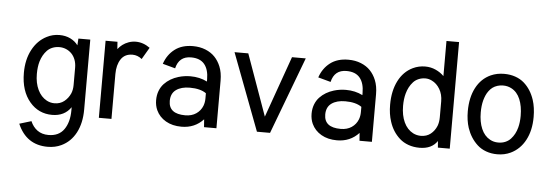

<svg xmlns="http://www.w3.org/2000/svg" viewBox="-56 -887 3625 1282"><g transform="rotate(5 1756.5 -246.0)"><path d="M311.5 -528.3Q352.5 -528.3 384.8 -512.5Q417 -496.6 436 -470.2L439 -515.6H518.6V-46.9Q518.6 43.9 484.6 108.4Q450.7 172.9 388.2 202.6Q347.2 222.2 296.9 222.2Q153.8 222.2 95.2 85L174.8 61Q190.9 99.1 221.2 121.1Q251.5 143.1 295.4 143.1Q365.2 143.1 399.7 94Q434.1 44.9 434.1 -34.7V-55.2Q391.1 7.3 308.1 7.3Q217.3 7.3 158.2 -62Q96.2 -134.8 96.2 -256.3Q96.2 -345.2 131.1 -411.1Q166 -477.1 226.6 -507.8Q266.1 -528.3 311.5 -528.3ZM434.1 -319.8Q434.1 -349.6 424.8 -373.8Q415.5 -397.9 399.2 -414.3Q382.8 -430.7 361.3 -439.5Q340.3 -447.8 318.4 -447.8Q293 -447.8 271.7 -439.2Q250.5 -430.7 235.8 -415.3Q221.2 -399.9 210.9 -381.6Q200.7 -363.3 193.8 -340.8Q183.1 -304.7 183.1 -256.3Q183.1 -195.8 204.6 -150.6Q226.1 -105.5 264.6 -84.5Q289.1 -71.3 316.9 -71.3Q355 -71.3 382.1 -92.8Q409.2 -114.3 423.8 -147.5Q434.1 -172.4 434.1 -204.1Z M871.6 -416.5Q842.8 -439.9 808.6 -439.9Q756.8 -439.9 731.2 -401.1Q705.6 -362.3 705.6 -301.8V-0.5H621.1V-517.1H700.7L704.1 -468.3Q717.3 -485.4 734.6 -498.5Q752 -511.7 775.1 -520Q798.3 -528.3 823.2 -528.3Q873 -528.3 918 -495.6Z M1199.7 -456.1Q1118.7 -456.1 1099.6 -374L1015.1 -397Q1036.1 -459 1084 -495.6Q1131.8 -532.2 1205.6 -532.2Q1252.4 -532.2 1290.3 -516.8Q1328.1 -501.5 1353 -475.3Q1377.9 -449.2 1392.6 -413.1Q1409.2 -373 1409.2 -318.4V0.5H1326.2L1322.3 -51.8Q1264.2 10.7 1175.8 10.7Q1114.3 10.7 1070.1 -14.9Q1025.9 -40.5 1005.4 -85Q991.7 -115.2 991.7 -151.9Q991.7 -185.5 1002.4 -213.6Q1013.2 -241.7 1032.2 -262Q1051.3 -282.2 1075 -296.1Q1098.6 -310.1 1126.5 -318.4Q1165.5 -330.1 1206.5 -330.1Q1269 -330.1 1318.8 -304.7V-319.3Q1318.8 -384.8 1289.6 -420.4Q1260.3 -456.1 1199.7 -456.1ZM1209 -253.9Q1151.9 -253.9 1117.4 -229.2Q1083 -204.6 1083 -154.3Q1083 -67.4 1193.8 -67.4Q1236.8 -67.4 1266.8 -87.6Q1296.9 -107.9 1310.1 -141.6Q1318.8 -164.6 1318.8 -190.9V-226.1Q1280.3 -253.9 1209 -253.9Z M1724.6 -105 1870.6 -516.1H1962.9L1768.6 0H1680.7L1485.4 -516.1H1577.6Z M2241.7 -456.1Q2160.6 -456.1 2141.6 -374L2057.1 -397Q2078.1 -459 2126 -495.6Q2173.8 -532.2 2247.6 -532.2Q2294.4 -532.2 2332.3 -516.8Q2370.1 -501.5 2395 -475.3Q2419.9 -449.2 2434.6 -413.1Q2451.2 -373 2451.2 -318.4V0.5H2368.2L2364.3 -51.8Q2306.2 10.7 2217.8 10.7Q2156.2 10.7 2112.1 -14.9Q2067.9 -40.5 2047.4 -85Q2033.7 -115.2 2033.7 -151.9Q2033.7 -185.5 2044.4 -213.6Q2055.2 -241.7 2074.2 -262Q2093.3 -282.2 2116.9 -296.1Q2140.6 -310.1 2168.5 -318.4Q2207.5 -330.1 2248.5 -330.1Q2311 -330.1 2360.8 -304.7V-319.3Q2360.8 -384.8 2331.5 -420.4Q2302.2 -456.1 2241.7 -456.1ZM2251 -253.9Q2193.8 -253.9 2159.4 -229.2Q2125 -204.6 2125 -154.3Q2125 -67.4 2235.8 -67.4Q2278.8 -67.4 2308.8 -87.6Q2338.9 -107.9 2352.1 -141.6Q2360.8 -164.6 2360.8 -190.9V-226.1Q2322.3 -253.9 2251 -253.9Z M2762.7 -531.7Q2800.3 -531.7 2833 -516.8Q2865.7 -502 2888.7 -478.5V-713.9H2973.1V0.5H2893.6L2890.1 -43.5Q2852.5 12.2 2771.5 12.2Q2731 12.2 2696.8 0Q2662.6 -12.2 2637.9 -34.2Q2613.3 -56.2 2595.7 -83.7Q2578.1 -111.3 2567.4 -145Q2550.8 -194.8 2550.8 -257.3Q2550.8 -350.1 2584.5 -416.7Q2618.2 -483.4 2680.2 -513.2Q2718.8 -531.7 2762.7 -531.7ZM2888.7 -308.6Q2888.7 -356 2867.9 -391.1Q2847.2 -426.3 2813.5 -442.4Q2792.5 -452.6 2771.5 -452.6Q2746.1 -452.6 2724.9 -443.6Q2703.6 -434.6 2689 -418.2Q2674.3 -401.9 2664.3 -382.8Q2654.3 -363.8 2647.9 -340.8Q2637.7 -304.2 2637.7 -257.3Q2637.7 -193.8 2659.2 -147.5Q2680.7 -101.1 2721.2 -80.1Q2745.6 -67.9 2772.9 -67.9Q2811.5 -67.9 2838.4 -89.1Q2865.2 -110.4 2878.9 -144Q2888.7 -169.4 2888.7 -202.6Z M3512.7 -258.8Q3512.7 -168.5 3478 -103.5Q3443.4 -38.6 3380.9 -8.8Q3340.3 10.3 3292 10.3Q3251.5 10.3 3217.3 -2.2Q3183.1 -14.6 3158.4 -37.1Q3133.8 -59.6 3116.2 -87.4Q3098.6 -115.2 3087.4 -148.4Q3071.3 -198.2 3071.3 -258.8Q3071.3 -351.1 3105.5 -416.5Q3139.6 -481.9 3203.1 -510.7Q3243.7 -528.8 3292 -528.8Q3333 -528.8 3367.2 -516.8Q3401.4 -504.9 3426 -483.2Q3450.7 -461.4 3468 -433.8Q3485.4 -406.2 3496.6 -372.1Q3512.7 -322.3 3512.7 -258.8ZM3425.8 -258.8Q3425.8 -323.7 3406.2 -370.4Q3386.7 -417 3347.2 -437.5Q3322.3 -450.7 3292 -450.7Q3271 -450.7 3252.9 -444.8Q3234.9 -439 3221.4 -429Q3208 -418.9 3197.3 -404.5Q3186.5 -390.1 3179.7 -374.5Q3172.9 -358.9 3167.5 -339.8Q3158.2 -304.2 3158.2 -258.8Q3158.2 -195.8 3178 -149.4Q3197.8 -103 3236.8 -82Q3261.2 -68.4 3292 -68.4Q3317.9 -68.4 3339.1 -77.4Q3360.4 -86.4 3375.2 -102.5Q3390.1 -118.7 3400.1 -137.7Q3410.2 -156.7 3416.5 -180.2Q3425.8 -215.3 3425.8 -258.8Z"/></g></svg>

Font: Meera Inimai
Style: Regular
Weight: 400
Version: 2.0.0+20160526